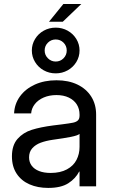

<svg xmlns="http://www.w3.org/2000/svg" viewBox="-20 -923 558 951"><path d="M39.1 -148.4Q39.1 -203.6 66.9 -235.1Q94.7 -266.6 137.5 -280Q180.2 -293.5 244.1 -301.8Q265.6 -304.7 287.1 -307.1Q325.7 -312 341.8 -315.4Q357.9 -318.8 366 -326.7Q374 -334.5 374 -350.6V-355.5Q374 -383.8 360.4 -405.5Q346.7 -427.2 320.8 -439.7Q294.9 -452.1 259.8 -452.1Q224.6 -452.1 196.8 -440.2Q168.9 -428.2 152.6 -407.5Q136.2 -386.7 134.3 -361.3H49.8Q51.8 -408.2 78.9 -445.6Q106 -482.9 152.8 -504.2Q199.7 -525.4 259.8 -525.4Q319.3 -525.4 363.5 -504.2Q407.7 -482.9 431.9 -444.6Q456.1 -406.2 456.1 -355.5V0H374V-73.2H372.1Q354.5 -38.6 318.4 -15.4Q282.2 7.8 218.8 7.8Q166.5 7.8 126 -10Q85.4 -27.8 62.3 -63Q39.1 -98.1 39.1 -148.4ZM374 -195.3V-259.8Q365.7 -252 331.5 -245.1Q297.4 -238.3 240.2 -230.5Q207 -225.6 181.4 -216.1Q155.8 -206.5 139.9 -188.7Q124 -170.9 124 -143.6Q124 -119.6 137 -102.3Q149.9 -85 173.8 -75.7Q197.8 -66.4 230.5 -66.4Q278.8 -66.4 311.3 -84Q343.8 -101.6 358.9 -130.9Q374 -160.2 374 -195.3ZM137.7 -672.9Q137.7 -703.6 153.6 -729.7Q169.4 -755.9 196.5 -771Q223.6 -786.1 255.9 -786.1Q288.1 -786.1 315.2 -771Q342.3 -755.9 358.2 -729.7Q374 -703.6 374 -672.9Q374 -642.1 358.2 -616Q342.3 -589.8 315.2 -574.7Q288.1 -559.6 255.9 -559.6Q223.6 -559.6 196.5 -574.7Q169.4 -589.8 153.6 -616Q137.7 -642.1 137.7 -672.9ZM310.5 -672.9Q310.5 -695.8 294.7 -711.7Q278.8 -727.5 255.9 -727.5Q233.4 -727.5 217.3 -711.7Q201.2 -695.8 201.2 -672.9Q201.2 -650.4 217.3 -634.3Q233.4 -618.2 255.9 -618.2Q278.8 -618.2 294.7 -634.3Q310.5 -650.4 310.5 -672.9ZM293.9 -903.3H382.8L291 -815.4H222.7Z"/></svg>

Font: Intratopia Thin
Style: Regular
Weight: 100
Designer: Rasmus Andersson
Foundry: rsms
Version: Version 3.000;Glyphs 3.2.3 (3260)